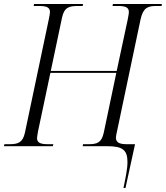

<svg xmlns="http://www.w3.org/2000/svg" viewBox="-40 -734 833 964"><path d="M580 210H590L638 -10H598C566 -10 542 -15 542 -43C542 -51 545 -63 548 -77L666 -638C679 -695 702 -704 745 -704H771L773 -714H527L525 -704H552C588 -704 607 -698 607 -674C607 -665 604 -651 601 -635L546 -378H215L272 -648C283 -698 309 -704 352 -704H375L377 -714H131L129 -704H156C192 -704 211 -698 211 -673C211 -667 208 -652 205 -637L85 -67C74 -19 52 -10 8 -10H-18L-20 0H225L228 -10H201C166 -10 146 -16 146 -40C146 -48 149 -62 151 -75L213 -368H544L481 -68C470 -17 447 -10 404 -10H377L375 0H497C573 0 600 17 600 79C600 115 591 155 580 210Z"/></svg>

Font: Noto Serif Display SemiCondensed Light
Style: Italic
Weight: 300
Width: 4
Italic angle: -12°
Designer: Monotype Design Team
Foundry: Monotype Imaging Inc.
Version: Version 2.009